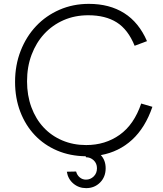

<svg xmlns="http://www.w3.org/2000/svg" viewBox="-20 -790 844 994"><path d="M769 -237Q732 -129 664 -66.5Q596 -4 502 13Q527 40 527 81Q527 126 498 155Q469 184 426 184Q388 184 360 160.5Q332 137 326 99L374 98Q379 117 393 128.5Q407 140 425 140Q448 140 465 123.5Q482 107 482 81Q482 56 465 40Q448 24 425 24L424 19Q343 18 276 -10.5Q209 -39 160.5 -90Q112 -141 85 -211.5Q58 -282 58 -366Q58 -453 87 -527Q116 -601 167 -655Q218 -709 288 -739.5Q358 -770 440 -770Q547 -770 623 -722Q699 -674 741 -577L677 -553Q643 -637 584.5 -674Q526 -711 437 -711Q367 -711 309 -685.5Q251 -660 209 -614.5Q167 -569 143.5 -506.5Q120 -444 120 -369Q120 -296 142.5 -235Q165 -174 205.5 -130.5Q246 -87 302.5 -63Q359 -39 426 -39Q525 -39 599.5 -92Q674 -145 711 -254Z"/></svg>

Font: Milkman
Style: Regular
Weight: 300
Designer: Giulia Boggio / Martin Desinde
Version: Version 1.000